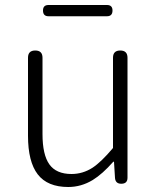

<svg xmlns="http://www.w3.org/2000/svg" viewBox="-20 -735 630 768"><path d="M253 13Q170 13 131 -37.5Q92 -88 92 -192V-504Q92 -533 121 -533Q150 -533 150 -504V-199Q150 -116 177.5 -77.5Q205 -39 266 -39Q311 -39 350 -64Q385 -87 432 -143V-504Q432 -533 461 -533Q490 -533 490 -504V-266V-24Q490 0 465 0Q442 0 440 -23L436 -88H433Q390 -39 351 -15Q305 13 253 13ZM174 -670Q152 -670 152 -693Q152 -715 174 -715H408Q430 -715 430 -693Q430 -670 408 -670H291Z"/></svg>

Font: GenSenRounded TW L
Style: Regular
Weight: 300
Version: Version 1.501;PS 1;hotconv 16.6.51;makeotf.lib2.5.65220